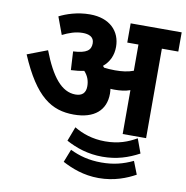

<svg xmlns="http://www.w3.org/2000/svg" viewBox="-95 -723 1049 1082"><g transform="rotate(10 429.5 -182.0)"><path d="M521 -211C521 -220 520 -230 519 -239C526 -238 534 -238 542 -238C573 -238 603 -241 631 -251V0H765V-512H859V-622H567V-512H631V-362C599 -350 565 -346 525 -346C500 -346 480 -348 463 -350C460 -353 458 -356 455 -359C491 -389 509 -429 509 -477C509 -566 447 -632 333 -632C261 -632 198 -610 159 -590L196 -490C232 -508 270 -522 311 -522C344 -522 376 -512 376 -474C376 -435 353 -414 275 -410L281 -304C308 -305 333 -308 356 -313C378 -289 388 -262 388 -230C388 -193 369 -173 330 -173C250 -173 190 -249 135 -392L20 -348C117 -120 213 -60 340 -60C458 -60 521 -117 521 -211ZM540 146C622 146 687 124 749 91L719 9C670 37 617 58 540 58C467 58 409 37 362 9L331 91C390 123 458 146 540 146ZM540 268C630 268 700 239 749 212L720 138C663 165 609 179 540 179C469 179 414 164 360 138L331 212C384 240 453 268 540 268Z"/></g></svg>

Font: Noto Sans
Style: Bold Italic
Weight: 700
Italic angle: -12°
Designer: Monotype Design Team
Foundry: Monotype Imaging Inc.
Version: Version 2.013